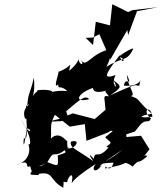

<svg xmlns="http://www.w3.org/2000/svg" viewBox="-20 -843 767 908"><path d="M293 -317C356 -370 382 -396 402 -374C325 -354 347 -403 419 -427C423 -435 406 -390 490 -417C507 -419 531 -460 525 -438C420 -437 504 -442 478 -409C520 -360 464 -417 475 -366L479 -324L428 -280L324 -307L258 -280L205 -267L307 -272ZM500 -173C515 -162 463 -146 494 -146C436 -78 432 -148 420 -77C455 -66 372 -151 421 -81C343 -137 310 -142 315 -173C373 -189 326 -125 292 -145C269 -120 323 -130 253 -108C256 -52 258 -56 204 -76C245 -151 226 -76 306 -150C262 -78 310 -90 298 -142C307 -105 296 -149 298 -179C299 -163 265 -231 221 -188C224 -264 211 -251 260 -337L235 -304L310 -244L381 -256L389 -177L487 -215L505 -225L569 -205L618 -221L644 -254C674 -284 681 -255 694 -283C648 -319 691 -352 701 -291C631 -282 636 -296 698 -305C616 -378 649 -371 598 -389C627 -391 582 -435 580 -490C609 -425 573 -486 566 -438C663 -429 648 -503 639 -438C612 -435 649 -460 501 -392C561 -433 555 -434 515 -465C553 -411 497 -433 527 -488C469 -469 470 -482 546 -582C555 -533 582 -561 546 -574C531 -574 613 -623 610 -612C581 -550 562 -576 483 -527C512 -582 491 -580 531 -616C402 -602 392 -508 359 -565C388 -522 345 -540 352 -573C353 -563 349 -543 307 -508C315 -561 324 -527 253 -502C270 -522 224 -413 255 -444C256 -415 262 -446 299 -412C243 -419 198 -400 228 -405C231 -426 133 -416 159 -414C107 -371 152 -367 140 -476C123 -397 115 -414 109 -346C145 -361 75 -339 99 -281C176 -307 137 -264 103 -347C101 -285 118 -177 95 -189C90 -202 87 -90 107 -236C138 -230 121 -193 80 -278C136 -186 125 -150 114 -162C131 -111 97 -73 58 -62C139 -101 84 -34 131 -61C112 -92 128 -6 152 -19C139 -62 155 -49 211 -76C193 -71 144 -31 172 -87C113 -8 107 -18 162 -15C188 -64 118 -69 146 -17C240 -40 206 5 279 45C289 -38 252 24 298 18C298 -2 332 -45 319 23C333 3 362 -22 433 -68C409 -38 432 -20 461 -62C445 -48 434 -53 561 -136C441 -42 425 -72 517 -74C499 -11 467 -83 481 -41C461 -52 546 -51 581 -78C505 -69 568 -90 607 -55C644 -98 625 -59 675 -103C670 -122 642 -78 687 -137L647 -201L578 -195L572 -269L477 -194ZM385 -664 432 -666 412 -662 450 -681 502 -562 582 -701 586 -677 628 -790 727 -809 606 -795 586 -786 511 -823 500 -723 433 -740 420 -630Z"/></svg>

Font: Hussar Lance
Style: ExBdObl
Weight: 700
Foundry: Cannot Into Space Fonts, PlusOne Fonts
Version: Version 2.270